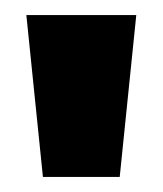

<svg xmlns="http://www.w3.org/2000/svg" viewBox="-20 -755 216 255"><path d="M139 -520H37L15 -735H161Z"/></svg>

Font: Akshar
Style: Bold
Weight: 700
Designer: Tall Chai
Foundry: Tall Chai
Version: Version 1.000